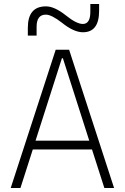

<svg xmlns="http://www.w3.org/2000/svg" viewBox="-20 -943 626 963"><path d="M33.7 0 259.3 -693.4H326.7L552.2 0H503.4L441.4 -193.4H144.5L82.5 0ZM158.2 -237.3H427.7L295.4 -650.9H290.5ZM119.6 -764.6V-803.7Q119.6 -911.1 210.4 -911.1Q253.4 -911.1 310.5 -865.7Q363.8 -822.8 395.5 -822.8Q433.1 -822.8 433.1 -883.8V-922.9H477.1V-888.7Q477.1 -781.2 396 -781.2Q350.1 -781.2 290.5 -829.1Q238.3 -869.6 210 -869.6Q163.6 -869.6 163.6 -808.6V-764.6Z"/></svg>

Font: Cascadia Mono NF ExtraLight
Style: Regular
Weight: 200
Monospace: yes
Designer: Aaron Bell
Foundry: Saja Typeworks
Version: Version 2404.023; ttfautohint (v1.8.4)